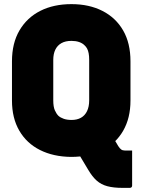

<svg xmlns="http://www.w3.org/2000/svg" viewBox="-20 -740 690 930"><path d="M490 -137Q507 -109 522 -84Q537 -59 553 -32Q560 -21 567 -16Q574 -11 584 -11Q588 -11 590.5 -11Q593 -11 597 -11H620Q620 33 620 73.5Q620 114 620 159Q620 164 617 167Q614 170 609 170Q601 170 591.5 170Q582 170 573 170Q530 170 500 162Q470 154 448.5 135Q427 116 407 82Q388 51 370.5 21Q353 -9 335 -41ZM326 -720Q412 -720 476.5 -687Q541 -654 576.5 -592.5Q612 -531 612 -443V-253Q612 -168 576.5 -106.5Q541 -45 477 -12.5Q413 20 324 20Q238 19 173.5 -13.5Q109 -46 73.5 -107Q38 -168 38 -253V-443Q38 -531 74.5 -593Q111 -655 175.5 -687.5Q240 -720 326 -720ZM238 -254Q238 -223 245.5 -206Q253 -189 263 -179Q273 -170 289 -164.5Q305 -159 327 -159Q353 -159 372 -169.5Q391 -180 401.5 -201.5Q412 -223 412 -254V-450Q412 -468 409.5 -481.5Q407 -495 402 -504.5Q397 -514 389 -521Q379 -531 363 -536.5Q347 -542 326 -542Q297 -542 277.5 -531Q258 -520 248 -499.5Q238 -479 238 -450Z"/></svg>

Font: Recursive Black
Style: Regular
Weight: 900
Version: Version 1.085